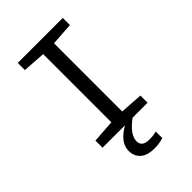

<svg xmlns="http://www.w3.org/2000/svg" viewBox="-271 -817 1143 1143"><g transform="rotate(-45 300.0 -246.0)"><path d="M488.8 0H109.9V-60.1L253.9 -69.8V-644L109.9 -653.8V-713.9H488.8V-653.8L345.2 -644V-69.8L488.8 -60.1ZM401.9 155.8V210.9Q366.2 222.2 325.7 222.2Q267.6 222.2 236.8 195.6Q206.1 168.9 206.1 123Q206.1 52.7 298.8 0H362.8Q279.8 61 279.8 116.2Q279.8 163.1 341.8 163.1Q374 163.1 401.9 155.8Z"/></g></svg>

Font: Droid Sans Mono
Style: Regular
Weight: 400
Monospace: yes
Foundry: Ascender Corporation
Version: Version 1.00 build 112